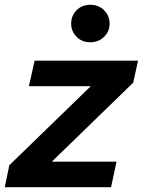

<svg xmlns="http://www.w3.org/2000/svg" viewBox="-34 -784 598 804"><path d="M344 -607Q309 -607 286.5 -630Q264 -653 264 -685Q264 -718 286.5 -741Q309 -764 344 -764Q379 -764 402 -741Q425 -718 425 -685Q425 -653 402 -630Q379 -607 344 -607ZM-14 0 5 -92 346 -423H87L111 -530H544L524 -438L183 -107H454L431 0Z"/></svg>

Font: Be Vietnam Pro SemiBold
Style: Italic
Weight: 600
Italic angle: -12°
Designer: Lam Bao, Tony Le, Vietanh Nguyen
Foundry: Yellow Type Foundry
Version: Version 1.002; ttfautohint (v1.8.3)